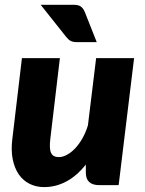

<svg xmlns="http://www.w3.org/2000/svg" viewBox="-20 -756 591 784"><path d="M24.5 0ZM224.5 -518.5 185.5 -189.5Q183 -168.5 183.8 -154Q184.5 -139.5 189 -130.8Q193.5 -122 201.2 -118.2Q209 -114.5 220.5 -114.5Q236 -114.5 253.2 -123.8Q270.5 -133 286.5 -149.8Q302.5 -166.5 316.2 -190.5Q330 -214.5 339 -244L372.5 -518.5H527.5L464.5 0H385.5Q330.5 0 330.5 -51V-84Q293 -37 250 -14.5Q207 8 160.5 8Q128 8 101.5 -5Q75 -18 57.2 -43.2Q39.5 -68.5 32 -105.2Q24.5 -142 30.5 -189.5L69.5 -518.5ZM279.5 -736.5Q301 -736.5 310.8 -728.8Q320.5 -721 326.5 -706.5L375 -584H294Q278 -584 268.8 -588.8Q259.5 -593.5 250.5 -605L146 -736.5Z"/></svg>

Font: Lato Black
Style: Italic
Weight: 900
Italic angle: -7°
Designer: Lukasz Dziedzic
Foundry: tyPoland Lukasz Dziedzic
Version: Version 2.007; 2014-02-27